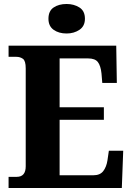

<svg xmlns="http://www.w3.org/2000/svg" viewBox="-20 -943 663 963"><path d="M23 0V-56H64Q109 -56 109 -109V-600Q109 -638 95 -648Q81 -658 62 -658H23V-714H563L566 -527H493L489 -575Q485 -613 471 -631.5Q457 -650 422 -650H279V-405H501V-342H279V-64H449Q482 -64 498 -85Q514 -106 519 -139L526 -187H598L591 0ZM314 -775Q275 -775 249 -793.5Q223 -812 223 -849Q223 -888 249 -905.5Q275 -923 314 -923Q351 -923 378.5 -905.5Q406 -888 406 -849Q406 -812 378.5 -793.5Q351 -775 314 -775Z"/></svg>

Font: Noto Serif SemiCondensed ExtraBold
Style: Regular
Weight: 800
Width: 4
Designer: Monotype Design Team
Foundry: Monotype Imaging Inc.
Version: Version 2.015